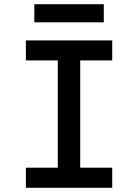

<svg xmlns="http://www.w3.org/2000/svg" viewBox="-20 -892 656 912"><path d="M254.5 0V-700H361V0ZM103 0V-95.5H513V0ZM103 -605V-700H513V-605ZM143 -786V-872H473V-786Z"/></svg>

Font: Overpass Mono SemiBold
Style: Regular
Weight: 600
Monospace: yes
Designer: Delve Withrington, Dave Bailey
Foundry: Delve Fonts LLC
Version: Version 4.000